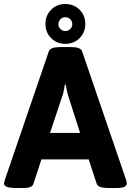

<svg xmlns="http://www.w3.org/2000/svg" viewBox="-20 -937 653 959"><path d="M0 -20Q0 -24 4 -38L224 -681Q232 -702 281 -702H333Q383 -702 390 -681L610 -38Q613 -28 613 -20Q613 2 563 2H519Q470 2 463 -19L423 -141H187L147 -19Q140 2 101 2H61Q0 2 0 -20ZM380 -273 323 -451Q316 -471 308 -515H304Q303 -509 299.5 -488.5Q296 -468 289 -451L230 -273ZM207 -817Q207 -860 235.5 -888.5Q264 -917 306 -917Q349 -917 377.5 -888.5Q406 -860 406 -817Q406 -775 377.5 -746.5Q349 -718 306 -718Q264 -718 235.5 -746.5Q207 -775 207 -817ZM341 -816Q341 -831 331 -841Q321 -851 306 -851Q292 -851 282 -841Q272 -831 272 -816Q272 -802 282 -792Q292 -782 306 -782Q321 -782 331 -792Q341 -802 341 -816Z"/></svg>

Font: Asap-Bold
Style: Bold
Weight: 700
Designer: Pablo Cosgaya
Foundry: Omnibus-Type
Version: Version 2.000; ttfautohint (v1.8)